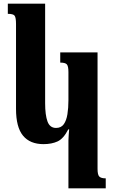

<svg xmlns="http://www.w3.org/2000/svg" viewBox="-20 -780 628 1055"><path d="M356 255V-8Q356 -23 357.5 -38.5Q359 -54 360 -69H355Q329 -18 296.5 -3Q264 12 219 12Q145 12 106.5 -34.5Q68 -81 68 -182V-648Q68 -683 60.5 -693.5Q53 -704 23 -704V-760H228V-213Q228 -148 241 -112.5Q254 -77 288 -77Q316 -77 330.5 -97.5Q345 -118 350.5 -152.5Q356 -187 356 -229V-384Q356 -416 347.5 -426Q339 -436 311 -436V-492H516V148Q516 181 526 190.5Q536 200 561 200V255Z"/></svg>

Font: Noto Serif Armenian SemiCondensed ExtraBold
Style: Regular
Weight: 800
Width: 4
Designer: Monotype Design Team
Foundry: Monotype Imaging Inc.
Version: Version 2.008; ttfautohint (v1.8.4.7-5d5b)